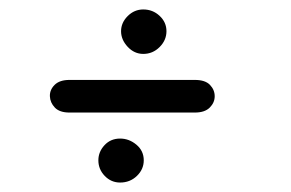

<svg xmlns="http://www.w3.org/2000/svg" viewBox="-20 -438 615 406"><path d="M392 -200H127Q106 -200 96 -210.5Q86 -221 85.5 -234.5Q85 -248 95.5 -258.5Q106 -269 127 -269H392Q414 -269 424 -258.5Q434 -248 434 -234.5Q434 -221 423.5 -210.5Q413 -200 392 -200ZM234 -52Q215 -52 201.5 -66Q188 -80 188 -99Q188 -117 201 -131Q214 -145 234 -145Q253 -145 268.5 -132Q284 -119 284 -99Q284 -80 269.5 -66Q255 -52 234 -52ZM283 -324Q264 -324 250 -339Q236 -354 236 -372Q236 -390 250 -404Q264 -418 283 -418Q303 -418 317.5 -404.5Q332 -391 332 -372Q332 -353 317.5 -338.5Q303 -324 283 -324Z"/></svg>

Font: Edu QLD Beginner Medium
Style: Regular
Weight: 500
Designer: Tina and Corey Anderson
Foundry: Google for Education
Version: Version 1.003